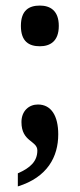

<svg xmlns="http://www.w3.org/2000/svg" viewBox="-20 -515 286 689"><path d="M123 -349C159 -349 191 -366 191 -422C191 -478 159 -495 123 -495C84 -495 55 -478 55 -422C55 -366 84 -349 123 -349ZM44 154C150 121 189 48 189 -33C189 -99 164 -140 116 -140C84 -140 57 -117 57 -77C57 -5 114 -11 114 25C114 63 90 87 44 107Z"/></svg>

Font: Noto Serif Devanagari ExtraCondensed
Style: Bold
Weight: 700
Width: 2
Designer: Universal Thirst, Indian Type Foundry and the Monotype Design Team
Foundry: Monotype Imaging Inc.
Version: Version 2.004